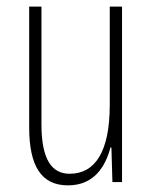

<svg xmlns="http://www.w3.org/2000/svg" viewBox="-20 -549 458 579"><path d="M348 -529H311V-233C311 -90 266 -25 190 -25C135 -25 105 -70 105 -174V-529H68V-165C68 -49 104 10 185 10C264 10 298 -47 313 -104H316L319 0H348Z"/></svg>

Font: Noto Sans Thai ExtCond ExtLt
Style: Regular
Weight: 200
Width: 2
Designer: Monotype Design Team
Foundry: Monotype Imaging Inc.
Version: Version 2.002